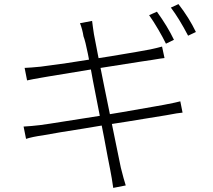

<svg xmlns="http://www.w3.org/2000/svg" viewBox="-20 -863 1040 936"><path d="M828 -669 789 -650Q775 -679 752 -718.5Q729 -758 707 -789L745 -806Q797 -734 828 -669ZM935 -707 897 -689Q853 -773 813 -826L850 -843Q902 -776 935 -707ZM370 -750 429 -761Q432 -738 433 -730Q437 -705 438 -696Q451 -626 488 -442L546 -158Q560 -92 569 -46Q584 14 593 41L532 53Q529 37 525 7Q523 -5 517 -37L505 -98Q489 -187 466 -301Q457 -344 433 -470Q421 -538 408.5 -600.5Q396 -663 387 -686Q382 -719 370 -750ZM178 -538Q305 -554 444 -577L521 -589Q672 -614 712 -622Q748 -630 747 -630Q760 -634 770 -636L782 -580Q769 -579 722 -571L662 -562Q491 -535 452 -529Q327 -509 215 -490L186 -485Q171 -483 141 -477L112 -471L100 -532Q128 -533 178 -538ZM174 -253 223 -260 471 -299Q554 -312 734 -344L779 -352Q827 -361 859 -369L870 -314Q852 -313 789 -301Q768 -298 684 -284Q620 -273 476 -251L386 -236Q263 -217 188 -203Q137 -196 107 -186L95 -246Q132 -248 174 -253Z"/></svg>

Font: Merged Yaku Han JP Light
Style: Regular
Weight: 300
Designer: Ryoko NISHIZUKA 西塚涼子 (kana, bopomofo & ideographs); Paul D. Hunt (Latin, Greek & Cyrillic); Sandoll Communications 산돌커뮤니
Foundry: Adobe
Version: Version 2.004